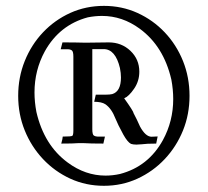

<svg xmlns="http://www.w3.org/2000/svg" viewBox="-20 -610 697 644"><path d="M437.5 -125Q426.8 -125 419.4 -127.4Q407.7 -133.3 393.6 -158.7Q374.5 -193.8 367.2 -212.4Q354.5 -245.6 333.5 -260.3Q320.8 -268.6 295.9 -268.6L301.3 -292.5H335Q348.1 -292.5 356.4 -294.4Q385.7 -303.2 385.7 -350.1Q385.7 -364.7 382.3 -381.8Q367.2 -445.3 327.6 -445.3H289.6V-176.8Q289.6 -158.2 295.2 -155Q300.8 -151.9 307.1 -151.9H332L326.7 -128.4Q282.7 -128.4 260.3 -129.9H242.7Q226.6 -128.4 185.5 -128.4Q190.4 -146 190.4 -151.9Q219.2 -151.9 222.7 -154.5Q226.1 -157.2 226.1 -172.9V-419.9Q226.1 -437.5 220.7 -441.2Q215.3 -444.8 208.5 -444.8H183.6L189.5 -467.8Q232.4 -467.8 266.6 -466.8Q310.1 -467.8 344.7 -467.8Q387.7 -467.8 417.5 -439.5Q447.3 -411.1 447.3 -369.6Q447.3 -337.9 429.7 -312.3Q412.1 -286.6 396.5 -280.3Q427.7 -236.8 427.7 -231Q439.5 -209 449.7 -185.5Q468.3 -151.4 488.3 -151.4L508.8 -152.3L503.9 -128.4Q471.7 -128.4 454.6 -126Q444.3 -125 437.5 -125ZM334 -21Q357.9 -21 382.3 -26.4Q477.5 -51.3 526.4 -140.1Q561 -203.6 561 -277.8Q561 -309.6 554.7 -343.3Q528.8 -455.1 448.7 -513.7Q390.1 -556.6 322.3 -556.6Q298.8 -556.6 274.4 -551.8Q179.7 -526.4 130.4 -438Q95.7 -374.5 95.7 -299.8Q95.7 -268.1 102.1 -234.4Q127.9 -123 207 -64.9Q266.1 -21 334 -21ZM328.6 13.2Q268.1 13.2 215.8 -10.7Q163.6 -34.7 124.3 -76.4Q85 -118.2 63 -172.4Q41 -226.6 41 -288.6Q41 -350.6 63 -405.3Q85 -460 124.3 -501.5Q163.6 -543 215.8 -566.7Q268.1 -590.3 328.6 -590.3Q388.7 -590.3 440.9 -566.7Q493.2 -543 532.5 -501.5Q571.8 -460 593.8 -405.3Q615.7 -350.6 615.7 -288.6Q615.7 -226.6 593.8 -172.4Q571.8 -118.2 532.5 -76.4Q493.2 -34.7 440.9 -10.7Q388.7 13.2 328.6 13.2Z"/></svg>

Font: Quaaykop
Style: Medium
Weight: 500
Designer: Tup Wanders
Foundry: Free font, DO NOT SELL
Version: Version 1.00;July 31, 2023;FontCreator 11.5.0.2430 64-bit